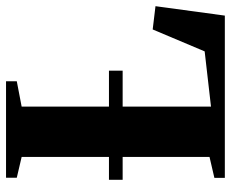

<svg xmlns="http://www.w3.org/2000/svg" viewBox="-86 -698 783 652"><g transform="rotate(-90 306.0 -371.5)"><path d="M28.5 0V-35.5L99.5 -52V-690L29 -706.5V-743H356.5V-706.5L270.5 -690V-47L458 -68.5L532.5 -245L611.5 -235.5L579.5 0ZM392.5 -393.5V-347H22V-393.5Z"/></g></svg>

Font: Merriweather 96pt ExtraBold
Style: Regular
Weight: 800
Version: Version 2.100